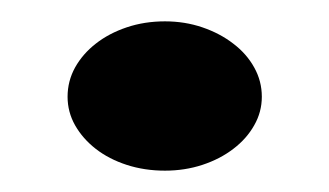

<svg xmlns="http://www.w3.org/2000/svg" viewBox="-20 -120 307 179"><path d="M224.1 -29.8Q224.1 -15.6 217 -3.2Q210 9.3 197.5 18.8Q185.1 28.3 168.7 33.7Q152.3 39.1 133.8 39.1Q114.7 39.1 98.1 33.7Q81.5 28.3 69.3 18.8Q57.1 9.3 50 -3.2Q43 -15.6 43 -29.8Q43 -44.4 50 -57.1Q57.1 -69.8 69.3 -79.3Q81.5 -88.9 98.1 -94.5Q114.7 -100.1 133.8 -100.1Q152.3 -100.1 168.7 -94.5Q185.1 -88.9 197.5 -79.3Q210 -69.8 217 -57.1Q224.1 -44.4 224.1 -29.8Z"/></svg>

Font: Galindo
Style: Regular
Weight: 400
Version: Version 1.000